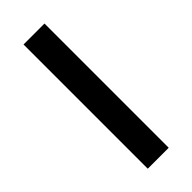

<svg xmlns="http://www.w3.org/2000/svg" viewBox="-232 -733 765 765"><g transform="rotate(-45 151.0 -350.0)"><path d="M92 -700H210V0H92Z"/></g></svg>

Font: Alexandria
Style: Regular
Weight: 400
Designer: Mohamed Gaber
Foundry: Kief Type Foundry
Version: Version 5.100